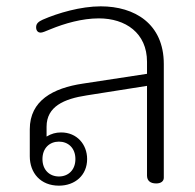

<svg xmlns="http://www.w3.org/2000/svg" viewBox="-20 -578 617 606"><path d="M166 8C217 8 255 -25 255 -76C255 -122 223 -160 173 -160C156 -160 142 -156 127 -147V-178C127 -242 182 -266 254 -277L444 -307V-24C444 -8 454 1 473 1C488 1 497 -6 497 -17V-376C497 -503 405 -558 298 -558C235 -558 163 -537 115 -516C102 -510 94 -504 94 -492C94 -479 102 -475 108 -475C114 -475 123 -479 140 -486C184 -504 239 -520 292 -520C376 -520 444 -474 444 -383V-345L241 -314C148 -300 74 -261 74 -170V-85C74 -32 108 8 166 8ZM166 -21C137 -21 114 -41 114 -76C114 -111 137 -131 166 -131C195 -131 218 -111 218 -76C218 -41 195 -21 166 -21Z"/></svg>

Font: Maitree Light
Style: Regular
Weight: 300
Designer: CadsonDemak Team
Foundry: CadsonDemak
Version: Version 1.000;PS 001.000;hotconv 1.0.88;makeotf.lib2.5.64775